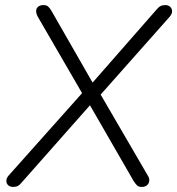

<svg xmlns="http://www.w3.org/2000/svg" viewBox="-20 -731 699 757"><path d="M32 6Q20 6 12.5 -0.5Q5 -7 5 -18Q5 -29 15 -40L311 -372V-351L129 -665Q122 -678 122.5 -688.5Q123 -699 131 -705Q139 -711 151 -711Q163 -711 169.5 -705.5Q176 -700 183 -688L351 -395H336L597 -693Q605 -703 613 -707Q621 -711 632 -711Q643 -711 650.5 -704.5Q658 -698 658.5 -687.5Q659 -677 649 -665L367 -347V-375L562 -40Q570 -28 568.5 -17.5Q567 -7 559.5 -0.5Q552 6 539 6Q527 6 521 0.5Q515 -5 507 -17L326 -331H348L66 -12Q58 -2 50.5 2Q43 6 32 6Z"/></svg>

Font: Nunito ExtraLight Light
Style: Italic
Weight: 300
Italic angle: -9°
Version: Version 3.602